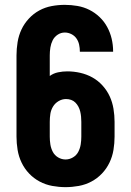

<svg xmlns="http://www.w3.org/2000/svg" viewBox="-20 -763 540 791"><path d="M250 8Q223 8 195.5 3Q168 -2 143.5 -15Q119 -28 100 -48Q81 -68 69 -93Q57 -118 52.5 -145.5Q48 -173 48 -200V-535Q48 -562 52.5 -589.5Q57 -617 68.5 -641.5Q80 -666 99 -686.5Q118 -707 142 -720Q166 -733 193 -738Q220 -743 247 -743Q273 -743 299 -738.5Q325 -734 348 -722.5Q371 -711 390 -693Q409 -675 421.5 -652Q434 -629 440 -603.5Q446 -578 446 -552V-550H309V-551Q309 -565 306 -579Q303 -593 295 -604.5Q287 -616 274 -622.5Q261 -629 247 -629Q231 -629 217.5 -620Q204 -611 197 -597Q190 -583 187.5 -567Q185 -551 185 -535V-450Q200 -461 219 -465Q238 -469 257 -469Q284 -469 310.5 -463Q337 -457 360.5 -444Q384 -431 402.5 -410.5Q421 -390 432 -366Q443 -342 447.5 -315Q452 -288 452 -261V-200Q452 -173 447.5 -145.5Q443 -118 431 -93Q419 -68 400 -48Q381 -28 356.5 -15Q332 -2 304.5 3Q277 8 250 8ZM250 -106Q266 -106 280.5 -114.5Q295 -123 302.5 -137.5Q310 -152 312.5 -168Q315 -184 315 -200V-261Q315 -272 314 -282.5Q313 -293 310.5 -303.5Q308 -314 303 -323.5Q298 -333 290.5 -340.5Q283 -348 273 -351.5Q263 -355 252 -355Q236 -355 221.5 -346.5Q207 -338 198.5 -324Q190 -310 187.5 -294Q185 -278 185 -261V-200Q185 -184 187.5 -168Q190 -152 197.5 -137.5Q205 -123 219.5 -114.5Q234 -106 250 -106Z"/></svg>

Font: Iosevka SS18 Heavy
Style: Regular
Weight: 900
Monospace: yes
Designer: Belleve Invis
Foundry: Belleve Invis
Version: Version 25.1.1; ttfautohint (v1.8.4)